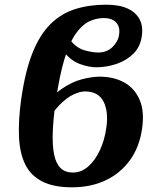

<svg xmlns="http://www.w3.org/2000/svg" viewBox="-20 -789 681 819"><path d="M287 10Q208 10 159 -15.5Q110 -41 87 -89Q64 -137 61 -206Q58 -275 70 -363Q87 -484 118.5 -563Q150 -642 196 -687Q242 -732 301.5 -750.5Q361 -769 433 -769Q489 -769 524.5 -752.5Q560 -736 575.5 -706.5Q591 -677 585 -636Q579 -590 549.5 -560.5Q520 -531 477.5 -516.5Q435 -502 390 -502Q360 -502 322 -515.5Q284 -529 254 -566L277 -621Q306 -584 340.5 -574.5Q375 -565 398 -565Q436 -565 460 -588.5Q484 -612 488 -641Q493 -674 475.5 -693Q458 -712 423 -712Q391 -712 361 -698Q331 -684 304 -646.5Q277 -609 255.5 -539Q234 -469 218 -358Q207 -282 205 -224.5Q203 -167 211 -129Q219 -91 238.5 -72Q258 -53 291 -53Q327 -53 356.5 -79Q386 -105 406 -148Q426 -191 433 -241Q444 -311 422 -355Q400 -399 342 -399Q322 -399 293.5 -386Q265 -373 234 -341.5Q203 -310 172 -254L164 -324Q200 -380 243.5 -410Q287 -440 330 -451Q373 -462 404 -462Q465 -462 509.5 -437.5Q554 -413 575.5 -363.5Q597 -314 586 -240Q575 -162 534.5 -106Q494 -50 431 -20Q368 10 287 10Z"/></svg>

Font: Noto Serif
Style: Italic
Weight: 400
Italic angle: -12°
Designer: Monotype Design Team
Foundry: Monotype Imaging Inc.
Version: Version 2.013